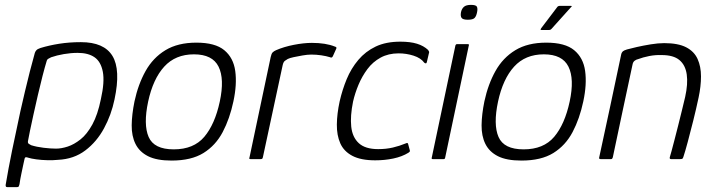

<svg xmlns="http://www.w3.org/2000/svg" viewBox="-20 -653 2946 788"><path d="M3 107Q14 41 29.5 -35Q45 -111 64 -198Q73 -237 82.5 -278Q92 -319 102.5 -359.5Q113 -400 123 -436Q125 -442 129.5 -447Q134 -452 146 -456Q182 -467 223.5 -473.5Q265 -480 312 -480Q407 -480 441.5 -423.5Q476 -367 450 -245Q437 -182 407 -126.5Q377 -71 330 -35.5Q283 0 218 3Q199 5 175 4.5Q151 4 129 1Q107 -2 95 -6Q90 -8 86 -7.5Q82 -7 81 -2Q79 6 75.5 23Q72 40 67.5 61Q63 82 60 103Q59 107 57.5 111Q56 115 49 115H10Q5 115 4 112Q3 109 3 107ZM95 -75Q93 -66 98.5 -62.5Q104 -59 108 -57Q130 -50 159 -46.5Q188 -43 210 -43Q232 -43 258 -51.5Q284 -60 310.5 -81Q337 -102 359 -142Q381 -182 394 -246Q410 -317 402 -358.5Q394 -400 368 -418Q342 -436 299 -436Q271 -436 242 -431Q213 -426 190 -418Q184 -415 178.5 -412Q173 -409 172 -404Q164 -378 154.5 -341Q145 -304 135.5 -263Q126 -222 117.5 -183.5Q109 -145 103 -116Q97 -87 95 -75Z M684 6Q623 6 587.5 -12Q552 -30 536 -62.5Q520 -95 520.5 -139Q521 -183 532 -237Q547 -307 577.5 -361.5Q608 -416 659 -447Q710 -478 786 -478Q863 -478 900.5 -447Q938 -416 945.5 -361.5Q953 -307 938 -237Q923 -166 894 -111Q865 -56 815 -25Q765 6 684 6ZM693 -40Q775 -40 818.5 -91.5Q862 -143 882 -236Q902 -329 877 -379.5Q852 -430 776 -430Q700 -430 654 -379.5Q608 -329 588 -236Q568 -142 590 -91Q612 -40 693 -40Z M1260 -477Q1317 -477 1354 -462Q1358 -461 1360 -459Q1362 -457 1360 -453L1346 -422Q1344 -418 1341 -417Q1338 -416 1335 -418Q1319 -423 1298.5 -426Q1278 -429 1258 -429Q1242 -429 1222 -425.5Q1202 -422 1185.5 -418.5Q1169 -415 1161 -411Q1156 -408 1149.5 -403.5Q1143 -399 1140 -385L1059 -8Q1058 -3 1056 -1.5Q1054 0 1050 0H1008Q1005 0 1003.5 -1.5Q1002 -3 1004 -7L1091 -419Q1094 -433 1099 -438Q1104 -443 1113 -447Q1145 -461 1186 -469Q1227 -477 1260 -477Z M1520 5Q1461 5 1426 -13.5Q1391 -32 1376.5 -65Q1362 -98 1362.5 -142Q1363 -186 1374 -237Q1385 -285 1403 -328.5Q1421 -372 1450.5 -407Q1480 -442 1522 -462Q1564 -482 1623 -482Q1664 -482 1691.5 -473.5Q1719 -465 1737 -448Q1740 -443 1741 -441Q1742 -439 1740 -433L1732 -399Q1731 -393 1727.5 -393Q1724 -393 1721 -396Q1707 -415 1677.5 -424.5Q1648 -434 1616 -434Q1574 -434 1542 -416.5Q1510 -399 1488 -369.5Q1466 -340 1451.5 -305.5Q1437 -271 1429 -236Q1417 -177 1421.5 -133.5Q1426 -90 1452.5 -65.5Q1479 -41 1532 -41Q1565 -41 1592.5 -47.5Q1620 -54 1644 -64Q1654 -69 1655 -62L1662 -36Q1663 -32 1661 -30Q1659 -28 1656 -26Q1630 -10 1594.5 -2.5Q1559 5 1520 5Z M1938 -603Q1935 -587 1928 -579.5Q1921 -572 1900 -572Q1880 -572 1874.5 -579.5Q1869 -587 1872 -603Q1875 -617 1884 -625Q1893 -633 1913 -633Q1934 -633 1937.5 -625Q1941 -617 1938 -603ZM1807 -6Q1806 0 1801 0H1756Q1750 0 1752 -6L1849 -466Q1851 -472 1856 -472H1901Q1902 -472 1904 -470.5Q1906 -469 1904 -466Z M2120 6Q2059 6 2023.5 -12Q1988 -30 1972 -62.5Q1956 -95 1956.5 -139Q1957 -183 1968 -237Q1983 -307 2013.5 -361.5Q2044 -416 2095 -447Q2146 -478 2222 -478Q2299 -478 2336.5 -447Q2374 -416 2381.5 -361.5Q2389 -307 2374 -237Q2359 -166 2330 -111Q2301 -56 2251 -25Q2201 6 2120 6ZM2129 -40Q2211 -40 2254.5 -91.5Q2298 -143 2318 -236Q2338 -329 2313 -379.5Q2288 -430 2212 -430Q2136 -430 2090 -379.5Q2044 -329 2024 -236Q2004 -142 2026 -91Q2048 -40 2129 -40ZM2202 -530Q2198 -530 2198.5 -532Q2199 -534 2201 -537L2267 -624Q2270 -629 2279 -629H2323Q2326 -629 2326.5 -627.5Q2327 -626 2323 -623L2243 -534Q2241 -532 2239 -531Q2237 -530 2233 -530Z M2445 0Q2442 0 2440 -1.5Q2438 -3 2439 -6Q2462 -113 2485 -219.5Q2508 -326 2530 -432Q2532 -438 2536 -442Q2540 -446 2553 -450Q2567 -454 2593.5 -460Q2620 -466 2650.5 -471Q2681 -476 2706 -476Q2763 -476 2796 -459Q2829 -442 2843 -411Q2857 -380 2857 -339.5Q2857 -299 2847 -252Q2837 -205 2825 -157Q2813 -109 2802.5 -70Q2792 -31 2785 -10Q2783 -3 2780.5 -1.5Q2778 0 2771 0H2734Q2727 0 2729 -8Q2731 -14 2736 -32.5Q2741 -51 2748 -78Q2755 -105 2763 -136.5Q2771 -168 2778.5 -199Q2786 -230 2792 -255Q2804 -309 2798.5 -347.5Q2793 -386 2768.5 -406.5Q2744 -427 2696 -427Q2670 -428 2644.5 -423Q2619 -418 2598 -410Q2592 -409 2585 -404Q2578 -399 2576 -388Q2556 -294 2535.5 -198.5Q2515 -103 2495 -7Q2494 -4 2492.5 -2Q2491 0 2488 0Z"/></svg>

Font: Glory Thin Light
Style: Italic
Weight: 300
Italic angle: -12°
Version: Version 1.011